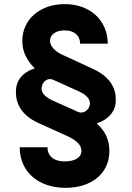

<svg xmlns="http://www.w3.org/2000/svg" viewBox="-20 -757 633 924"><path d="M365.8 -546.9H498.6C498.2 -657 415.8 -737.2 291.2 -737.2C171.5 -737.2 87 -662.3 87.4 -560.4C87 -508.2 109.4 -467.3 142.4 -433.2L147 -427.6C111.2 -417.3 62.1 -387.8 57.2 -328.1C48.3 -223.7 131.4 -179.7 170.1 -162.6L306.1 -101.2C332.4 -88.1 371.8 -67.5 371.8 -30.5C371.8 4.3 334.2 18.8 297.9 19.5C242.5 22 208.5 -3.6 208.5 -48.3H74.9C74.9 70.3 165.1 147 296.2 147C415.5 147 506.4 81.7 506.4 -30.5C506.4 -84.5 485.4 -127.5 445.7 -162.6L447.4 -164.1C479 -173.3 531.2 -203.5 536.6 -262.8C545.8 -366.1 462 -409.8 424.4 -426.8L288.4 -489.7C259.9 -501.1 220.9 -526.3 220.9 -560.4C220.9 -594.5 253.6 -610.8 291.2 -610.8C340.6 -610.8 365.4 -583.1 365.8 -546.9ZM180.4 -335.9C183.6 -365.8 210.9 -384.6 236.5 -372.9L355.1 -319.2C396 -301.8 415.8 -279.1 412.6 -255C408.7 -225.1 378.9 -208.1 356.9 -218L238.3 -271C198.5 -288 176.8 -310.7 180.4 -335.9Z"/></svg>

Font: Margiela Sans
Style: Bold
Weight: 700
Designer: Stefan Endress, Andreas Faust
Version: Version 1.100;FEAKit 1.0